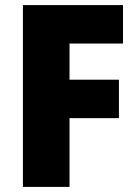

<svg xmlns="http://www.w3.org/2000/svg" viewBox="-20 -734 541 754"><path d="M253 0H70V-714H463V-563H253V-421H447V-270H253Z"/></svg>

Font: Noto Sans Lao Looped SemiCondensed Black
Style: Regular
Weight: 900
Width: 4
Designer: Mark Frömberg, Ben Mitchell
Foundry: The Fontpad Ltd
Version: Version 1.002; ttfautohint (v1.8.4.7-5d5b)